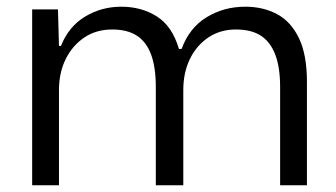

<svg xmlns="http://www.w3.org/2000/svg" viewBox="-20 -553 1002 573"><path d="M76 0V-525H153L156 -416H162Q185 -474 234 -503.5Q283 -533 342 -533Q402 -533 448 -504Q494 -475 514 -407H522Q545 -470 596.5 -501.5Q648 -533 712 -533Q765 -533 806.5 -511Q848 -489 872 -439.5Q896 -390 896 -309V0H816V-293Q816 -352 801.5 -390Q787 -428 758.5 -446.5Q730 -465 684 -465Q637 -465 601.5 -441Q566 -417 546.5 -376.5Q527 -336 527 -284V0H445V-293Q445 -352 431 -390Q417 -428 388.5 -446.5Q360 -465 315 -465Q267 -465 231.5 -441Q196 -417 176 -376.5Q156 -336 156 -284V0Z"/></svg>

Font: Mona Sans ExtraLight
Style: Regular
Weight: 400
Version: Version 2.000